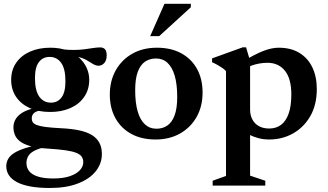

<svg xmlns="http://www.w3.org/2000/svg" viewBox="-20 -700 1672 980"><path d="M234.5 259.5Q177.5 259.5 135.5 251.8Q93.5 244 66.2 229.5Q39 215 25.5 194.5Q12 174 12 148Q12 128.5 21.5 111.5Q31 94.5 53.2 80.5Q75.5 66.5 113.2 54.8Q151 43 208 34H247.5L248 44.5Q194.5 52 165.8 64.5Q137 77 126 94Q115 111 115 132Q115 156.5 129.5 174.2Q144 192 174.5 201.5Q205 211 252.5 211Q300.5 211 334.8 199.8Q369 188.5 387 169.5Q405 150.5 405 128Q405 111.5 397 99.8Q389 88 369 80Q349 72 314 67Q279 62 224.5 58.5Q170 55.5 135.2 45.8Q100.5 36 81.8 21.2Q63 6.5 55.8 -12Q48.5 -30.5 48.5 -51Q49.5 -91.5 83.2 -117.5Q117 -143.5 182 -152.5L196.5 -137.5Q167.5 -134.5 154.8 -124Q142 -113.5 142 -95.5Q142 -84.5 147.2 -76.2Q152.5 -68 167.5 -62Q182.5 -56 212.2 -52Q242 -48 292 -45.5Q344.5 -43 383.8 -34.8Q423 -26.5 448.8 -10.8Q474.5 5 487.2 28.8Q500 52.5 500 86Q500 134.5 469 173.8Q438 213 378.5 236.2Q319 259.5 234.5 259.5ZM236 -128.5Q175.5 -128.5 130.5 -149.2Q85.5 -170 61.2 -207Q37 -244 37 -292Q37 -342.5 62.5 -379.5Q88 -416.5 133.2 -436.5Q178.5 -456.5 236.5 -456.5Q284 -456.5 320.8 -443.2Q357.5 -430 383 -406.8Q408.5 -383.5 422 -354.2Q435.5 -325 435.5 -293Q435.5 -243 410 -205.8Q384.5 -168.5 339.5 -148.5Q294.5 -128.5 236 -128.5ZM240 -176Q274 -176 294 -202.5Q314 -229 314 -285Q314 -349 292.2 -379.2Q270.5 -409.5 233 -409.5Q199 -409.5 178.8 -383.5Q158.5 -357.5 158.5 -301Q158.5 -237.5 180.5 -206.8Q202.5 -176 240 -176ZM305.5 -415.5 292 -449Q330 -444.5 359.8 -445Q389.5 -445.5 413.2 -448.8Q437 -452 456.2 -455Q475.5 -458 491.5 -458Q507.5 -458 516 -448.5Q524.5 -439 524.5 -418Q524.5 -391.5 512 -378Q499.5 -364.5 483.5 -364.5Q469 -364.5 455 -373.2Q441 -382 422.5 -392.8Q404 -403.5 376.2 -410.8Q348.5 -418 305.5 -415.5Z M779 -43Q810.5 -43 834.2 -59.2Q858 -75.5 871.2 -111.2Q884.5 -147 884.5 -205Q884.5 -270 871.8 -313.5Q859 -357 835 -379.2Q811 -401.5 776 -401.5Q744 -401.5 720.2 -385.2Q696.5 -369 683.2 -333.5Q670 -298 670 -239.5Q670 -175 682.8 -131.2Q695.5 -87.5 719.8 -65.2Q744 -43 779 -43ZM774 12Q702 12 649.8 -16.8Q597.5 -45.5 569 -97.2Q540.5 -149 540.5 -217Q540.5 -287.5 571 -341.5Q601.5 -395.5 655.5 -426Q709.5 -456.5 781 -456.5Q853 -456.5 905.2 -428Q957.5 -399.5 985.8 -348Q1014 -296.5 1014 -227.5Q1014 -157 983.5 -103Q953 -49 899 -18.5Q845 12 774 12ZM746.5 -515.5 819.5 -680.5H954V-663L792.5 -515.5Z M1467 -217.5Q1467 -298.5 1434.2 -339Q1401.5 -379.5 1345.5 -379.5Q1324.5 -379.5 1303.5 -375.8Q1282.5 -372 1263.2 -365Q1244 -358 1227 -346.5L1220 -385.5Q1249 -404 1274.5 -417.2Q1300 -430.5 1322.2 -439.2Q1344.5 -448 1364.2 -452.2Q1384 -456.5 1402 -456.5Q1465.5 -456.5 1509 -429.5Q1552.5 -402.5 1574.8 -355Q1597 -307.5 1597 -245.5Q1597 -165 1563.8 -107.2Q1530.5 -49.5 1475.5 -18.8Q1420.5 12 1354.5 12Q1325 12 1299.2 5.2Q1273.5 -1.5 1249.2 -14Q1225 -26.5 1200 -45H1256.5V196.5L1334 222.5V247.5H1065.5V222.5L1133.5 198V-337Q1126.5 -345 1116.2 -352.2Q1106 -359.5 1092.5 -367.2Q1079 -375 1062.5 -382.5V-402L1219 -458.5H1236L1256.5 -389V-141Q1256.5 -112 1268.2 -90Q1280 -68 1301.8 -56Q1323.5 -44 1354 -44Q1389.5 -44 1414.8 -63Q1440 -82 1453.5 -120.8Q1467 -159.5 1467 -217.5Z"/></svg>

Font: Newsreader 16pt SemiBold
Style: Regular
Weight: 600
Designer: Hugues Gentile
Foundry: Production Type
Version: Version 1.003